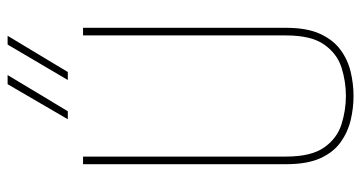

<svg xmlns="http://www.w3.org/2000/svg" viewBox="-242 -696 948 504"><g transform="rotate(-90 232.0 -444.0)"><path d="M53 -167V-700H73V-167Q73 -101 97 -67Q121 -33 158 -21.5Q195 -10 232 -10Q270 -10 306.5 -21.5Q343 -33 367 -67Q391 -101 391 -167V-700H411V-167Q411 -112 395 -77.5Q379 -43 353 -24Q327 -5 295.5 2.5Q264 10 232 10Q200 10 168.5 2.5Q137 -5 110.5 -24Q84 -43 68.5 -77.5Q53 -112 53 -167ZM274 -740 367 -898H390L295 -740ZM171 -740 263 -898H287L192 -740Z"/></g></svg>

Font: Georama SemiCondensed Thin
Style: Regular
Weight: 100
Width: 4
Designer: Jean-Baptiste Levee
Foundry: Production Type
Version: Version 1.000